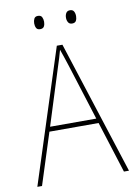

<svg xmlns="http://www.w3.org/2000/svg" viewBox="-96 -948 722 1011"><g transform="rotate(-10 265.0 -443.0)"><path d="M20 0 250 -714H280L510 0H483L396 -275H133L45 0ZM236 -601 141 -300H388L293 -601Q287 -621 279 -643.5Q271 -666 263 -690Q257 -668 250 -645Q243 -622 236 -601ZM350 -815Q336 -815 329.5 -825.5Q323 -836 323 -850Q323 -865 329.5 -875.5Q336 -886 350 -886Q365 -886 371 -875.5Q377 -865 377 -850Q377 -836 371.5 -825.5Q366 -815 350 -815ZM179 -815Q164 -815 158.5 -825.5Q153 -836 153 -850Q153 -864 158.5 -875Q164 -886 179 -886Q195 -886 200.5 -875Q206 -864 206 -850Q206 -836 200.5 -825.5Q195 -815 179 -815Z"/></g></svg>

Font: Noto Sans Mono Condensed Thin
Style: Regular
Weight: 100
Width: 3
Designer: Monotype Design Team
Foundry: Monotype Imaging Inc.
Version: Version 2.014; ttfautohint (v1.8.4.7-5d5b)